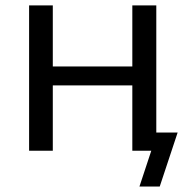

<svg xmlns="http://www.w3.org/2000/svg" viewBox="-20 -559 710 712"><path d="M87.9 0V-539.1H175.8V-312.5H470.7V-539.1H559.6V-67.4H638.7L572.3 132.8H497.1L541 0H470.7V-242.2H175.8V0Z"/></svg>

Font: Min Sans
Style: Regular
Weight: 400
Designer: Jinseong-Kim, NotoSansCJK, Nunito
Foundry: Jinseong-Kim
Version: Version 1.400;Glyphs 3.1.2 (3151)